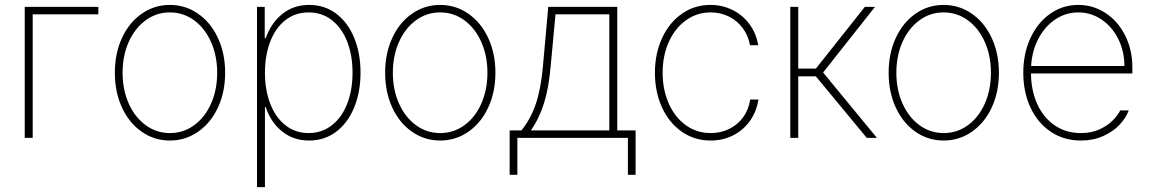

<svg xmlns="http://www.w3.org/2000/svg" viewBox="-20 -558 4652 777"><path d="M377.9 -500H112.3V0H80.1V-530.3H377.9Z M444.8 -263.7Q444.8 -341.8 473.6 -404.3Q502.4 -466.8 553.5 -502.4Q604.5 -538.1 667.5 -538.1Q730.5 -538.1 781.7 -502.4Q833 -466.8 862.1 -404.1Q891.1 -341.3 891.1 -263.7Q891.1 -185.5 862.1 -123Q833 -60.5 781.7 -24.9Q730.5 10.7 667.5 10.7Q604.5 10.7 553.5 -24.9Q502.4 -60.5 473.6 -123Q444.8 -185.5 444.8 -263.7ZM858.9 -263.7Q858.9 -332 834.2 -387.7Q809.6 -443.4 765.9 -475.6Q722.2 -507.8 667.5 -507.8Q612.8 -507.8 569.1 -475.6Q525.4 -443.4 500.7 -387.7Q476.1 -332 476.1 -263.7Q476.1 -195.3 500.7 -139.6Q525.4 -84 569.1 -51.8Q612.8 -19.5 667.5 -19.5Q722.7 -19.5 766.4 -51.8Q810.1 -84 834.5 -139.6Q858.9 -195.3 858.9 -263.7Z M1020 -530.3H1051.3V-403.3H1055.2Q1076.7 -464.4 1122.1 -501.2Q1167.5 -538.1 1231 -538.1Q1293.5 -538.1 1340.6 -502.7Q1387.7 -467.3 1413.3 -405Q1439 -342.8 1439 -263.7Q1439 -185.1 1413.1 -122.6Q1387.2 -60.1 1340.1 -24.7Q1293 10.7 1231 10.7Q1167.5 10.7 1121.6 -26.1Q1075.7 -63 1055.2 -125H1052.2V199.2H1020ZM1229 -19.5Q1282.7 -19.5 1323.2 -51.3Q1363.8 -83 1385.3 -138.7Q1406.7 -194.3 1406.7 -263.7Q1406.7 -333.5 1385.3 -388.9Q1363.8 -444.3 1323.5 -476.1Q1283.2 -507.8 1229 -507.8Q1174.8 -507.8 1134.8 -476.3Q1094.7 -444.8 1073.5 -389.2Q1052.2 -333.5 1052.2 -263.7Q1052.2 -193.8 1073.7 -138.2Q1095.2 -82.5 1135.3 -51Q1175.3 -19.5 1229 -19.5Z M1538.6 -263.7Q1538.6 -341.8 1567.4 -404.3Q1596.2 -466.8 1647.2 -502.4Q1698.2 -538.1 1761.2 -538.1Q1824.2 -538.1 1875.5 -502.4Q1926.8 -466.8 1955.8 -404.1Q1984.9 -341.3 1984.9 -263.7Q1984.9 -185.5 1955.8 -123Q1926.8 -60.5 1875.5 -24.9Q1824.2 10.7 1761.2 10.7Q1698.2 10.7 1647.2 -24.9Q1596.2 -60.5 1567.4 -123Q1538.6 -185.5 1538.6 -263.7ZM1952.6 -263.7Q1952.6 -332 1928 -387.7Q1903.3 -443.4 1859.6 -475.6Q1815.9 -507.8 1761.2 -507.8Q1706.5 -507.8 1662.8 -475.6Q1619.1 -443.4 1594.5 -387.7Q1569.8 -332 1569.8 -263.7Q1569.8 -195.3 1594.5 -139.6Q1619.1 -84 1662.8 -51.8Q1706.5 -19.5 1761.2 -19.5Q1816.4 -19.5 1860.1 -51.8Q1903.8 -84 1928.2 -139.6Q1952.6 -195.3 1952.6 -263.7Z M2042.5 -30.3H2090.3Q2127.9 -76.7 2148.7 -138.4Q2169.4 -200.2 2177.2 -290L2198.7 -530.3H2478V-30.3H2552.2V149.4H2521V0H2073.7V149.4H2042.5ZM2445.8 -30.3V-500H2228L2208.5 -290Q2201.2 -204.6 2182.1 -142.3Q2163.1 -80.1 2128.4 -30.3Z M2630.4 -263.7Q2630.4 -340.8 2659.2 -403.6Q2688 -466.3 2739.3 -502.2Q2790.5 -538.1 2855 -538.1Q2903.3 -538.1 2944.6 -517.6Q2985.8 -497.1 3013.2 -460Q3040.5 -422.9 3048.3 -375H3015.1Q3008.3 -413.6 2986.1 -443.8Q2963.9 -474.1 2929.9 -491Q2896 -507.8 2856 -507.8Q2800.8 -507.8 2756.6 -476.3Q2712.4 -444.8 2687 -389.2Q2661.6 -333.5 2661.6 -263.7Q2661.6 -195.3 2686.3 -139.4Q2710.9 -83.5 2755.1 -51.5Q2799.3 -19.5 2856 -19.5Q2896.5 -19.5 2930.7 -36.1Q2964.8 -52.7 2987.3 -83.5Q3009.8 -114.3 3016.1 -155.3H3049.3Q3041.5 -106 3014.6 -68.4Q2987.8 -30.8 2946.5 -10Q2905.3 10.7 2856 10.7Q2790.5 10.7 2739.3 -24.9Q2688 -60.5 2659.2 -123Q2630.4 -185.5 2630.4 -263.7Z M3178.2 -530.3H3210.4V-280.3H3281.7L3480 -530.3H3521L3311 -264.6L3528.8 0H3487.8L3281.7 -249H3210.4V0H3178.2Z M3576.2 -263.7Q3576.2 -341.8 3605 -404.3Q3633.8 -466.8 3684.8 -502.4Q3735.8 -538.1 3798.8 -538.1Q3861.8 -538.1 3913.1 -502.4Q3964.4 -466.8 3993.4 -404.1Q4022.5 -341.3 4022.5 -263.7Q4022.5 -185.5 3993.4 -123Q3964.4 -60.5 3913.1 -24.9Q3861.8 10.7 3798.8 10.7Q3735.8 10.7 3684.8 -24.9Q3633.8 -60.5 3605 -123Q3576.2 -185.5 3576.2 -263.7ZM3990.2 -263.7Q3990.2 -332 3965.6 -387.7Q3940.9 -443.4 3897.2 -475.6Q3853.5 -507.8 3798.8 -507.8Q3744.1 -507.8 3700.4 -475.6Q3656.7 -443.4 3632.1 -387.7Q3607.4 -332 3607.4 -263.7Q3607.4 -195.3 3632.1 -139.6Q3656.7 -84 3700.4 -51.8Q3744.1 -19.5 3798.8 -19.5Q3854 -19.5 3897.7 -51.8Q3941.4 -84 3965.8 -139.6Q3990.2 -195.3 3990.2 -263.7Z M4121.1 -263.7Q4121.1 -341.3 4150.1 -404.1Q4179.2 -466.8 4230 -502.4Q4280.8 -538.1 4343.8 -538.1Q4403.8 -538.1 4453.9 -505.4Q4503.9 -472.7 4533.2 -414.8Q4562.5 -356.9 4562.5 -285.2V-260.7H4152.3Q4152.8 -192.9 4177.2 -137.9Q4201.7 -83 4247.3 -51.3Q4293 -19.5 4354.5 -19.5Q4397 -19.5 4429.4 -34.4Q4461.9 -49.3 4482.4 -70.1Q4502.9 -90.8 4513.7 -111.3H4547.9Q4536.6 -80.6 4510.3 -52.7Q4483.9 -24.9 4443.8 -7.1Q4403.8 10.7 4354.5 10.7Q4285.2 10.7 4232.2 -24.9Q4179.2 -60.5 4150.1 -123Q4121.1 -185.5 4121.1 -263.7ZM4530.3 -291Q4530.3 -350.6 4505.4 -400.4Q4480.5 -450.2 4437.7 -479Q4395 -507.8 4343.8 -507.8Q4293 -507.8 4250.7 -479.5Q4208.5 -451.2 4182.4 -401.6Q4156.2 -352.1 4152.8 -291Z"/></svg>

Font: Pretendard GOV Thin
Style: Regular
Weight: 100
Designer: Base glyphs from Inter by Rasmus Andersson; Hangeul glyphs from Noto Sans CJK(Source Han Sans) by Jang Soo-young and Kan
Foundry: Kil Hyung-jin
Version: Version 1.309